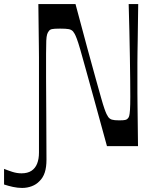

<svg xmlns="http://www.w3.org/2000/svg" viewBox="-42 -720 781 946"><path d="M-22 189V112Q-5 119 18 126.5Q41 134 64 134Q94 134 113 121.5Q132 109 141 86Q150 63 150 32Q150 -28 150 -69Q150 -110 150 -141.5Q150 -173 150 -202.5Q150 -232 150 -266.5Q150 -301 150 -350Q150 -377 150 -396.5Q150 -416 150 -437.5Q150 -459 149.5 -490.5Q149 -522 148.5 -572Q148 -622 147 -700H330Q364 -572 388.5 -482Q413 -392 429.5 -333Q446 -274 456 -238.5Q466 -203 472.5 -184.5Q479 -166 483 -158Q487 -150 491 -144Q498 -134 509.5 -130.5Q521 -127 545 -127Q566 -127 575 -129Q584 -131 588 -137Q592 -140 594.5 -148.5Q597 -157 598.5 -179Q600 -201 600 -245Q600 -276 599.5 -325.5Q599 -375 598 -436Q597 -497 595.5 -564.5Q594 -632 592 -700H639Q638 -638 637.5 -595Q637 -552 636.5 -520Q636 -488 635.5 -462.5Q635 -437 635 -410.5Q635 -384 635 -350Q635 -323 635 -303.5Q635 -284 635 -262.5Q635 -241 635.5 -209.5Q636 -178 636.5 -128Q637 -78 638 0H485Q449 -133 423 -226Q397 -319 380.5 -379.5Q364 -440 353.5 -476Q343 -512 336.5 -529Q330 -546 326 -553Q322 -560 318 -565Q310 -574 296.5 -576.5Q283 -579 254 -579Q224 -579 213.5 -576.5Q203 -574 198 -566Q193 -560 190 -550Q187 -540 186 -519Q185 -498 185 -456Q185 -413 185 -336.5Q185 -260 186 -158.5Q187 -57 187 67Q187 104 178.5 130Q170 156 152 173Q137 189 114.5 197.5Q92 206 67 206Q45 206 22 201Q-1 196 -22 189Z"/></svg>

Font: Ojuju Medium
Style: Regular
Weight: 500
Designer: Chisaokwu Joboson, Mirko Velimirovic
Foundry: Udi Foundry
Version: Version 1.000